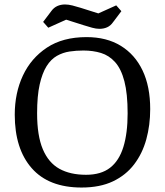

<svg xmlns="http://www.w3.org/2000/svg" viewBox="-20 -826 736 859"><path d="M345 13Q198 13 122 -73.5Q46 -160 46 -313Q46 -410 82.5 -488Q119 -566 190 -613Q261 -660 367 -660Q457 -660 520.5 -621Q584 -582 618 -510.5Q652 -439 652 -338Q652 -266 634.5 -202.5Q617 -139 580 -90.5Q543 -42 485 -14.5Q427 13 345 13ZM365 -44Q432 -44 472.5 -75.5Q513 -107 532 -168.5Q551 -230 551 -319Q551 -407 536.5 -462.5Q522 -518 495 -548Q468 -578 432 -589Q396 -600 353 -600Q321 -600 291 -595.5Q261 -591 234.5 -576Q208 -561 188.5 -530Q169 -499 157.5 -448Q146 -397 146 -319Q146 -219 171.5 -158.5Q197 -98 245.5 -71Q294 -44 365 -44ZM425 -697Q410 -697 392 -702Q374 -707 355 -713L276 -738L196 -702L173 -728L210 -777Q221 -792 236.5 -799Q252 -806 271 -806Q286 -806 304 -801.5Q322 -797 341 -791L420 -766L500 -802L523 -776L486 -727Q475 -711 459.5 -704Q444 -697 425 -697Z"/></svg>

Font: Faustina
Style: Regular
Weight: 400
Designer: Alfonso Garcia
Foundry: http://www.omnibus-type.com
Version: Version 1.200